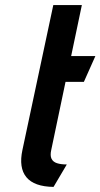

<svg xmlns="http://www.w3.org/2000/svg" viewBox="-20 -720 394 753"><path d="M181 -132 237 -399H309L354 -500H259L301 -700H189L68 -132Q53 -62 83.5 -25Q114 12 190 13L242 -75Q219 -75 203.5 -80Q188 -85 182 -97.5Q176 -110 181 -132Z"/></svg>

Font: Advent Pro
Style: Italic
Weight: 400
Italic angle: -12°
Designer: VivaRado, Andreas Kalpakidis
Foundry: VivaRado, Andreas Kalpakidis
Version: Version 3.000